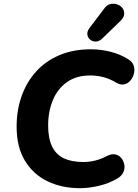

<svg xmlns="http://www.w3.org/2000/svg" viewBox="-20 -974 724 1005"><path d="M399 11Q303 11 228 -25.5Q153 -62 110 -133.5Q67 -205 67 -312Q67 -397 93 -470.5Q119 -544 168.5 -599Q218 -654 290.5 -685Q363 -716 456 -716Q508 -716 559 -703Q610 -690 651 -664Q673 -651 679.5 -631Q686 -611 681.5 -590.5Q677 -570 664 -554Q651 -538 632.5 -533Q614 -528 593 -539Q554 -562 520.5 -570.5Q487 -579 452 -579Q380 -579 331 -544.5Q282 -510 257 -450.5Q232 -391 232 -317Q232 -251 252 -208.5Q272 -166 313 -146Q354 -126 416 -126Q447 -126 478 -133.5Q509 -141 541 -158Q565 -170 584.5 -165.5Q604 -161 616 -145.5Q628 -130 631 -110Q634 -90 625 -71Q616 -52 593 -39Q551 -14 498 -1.5Q445 11 399 11ZM515 -772Q499 -757 482 -756.5Q465 -756 452.5 -766Q440 -776 437.5 -792Q435 -808 446 -824L524 -927Q538 -948 557 -952.5Q576 -957 593.5 -951Q611 -945 621 -931.5Q631 -918 630 -900.5Q629 -883 612 -866Z"/></svg>

Font: Nunito ExtraLight ExtraBold
Style: Italic
Weight: 800
Italic angle: -9°
Version: Version 3.602